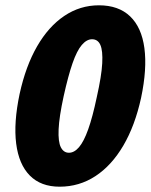

<svg xmlns="http://www.w3.org/2000/svg" viewBox="-20 -691 568 724"><path d="M205 13Q134 13 92.5 -29Q51 -71 41 -149.5Q31 -228 54 -337Q77 -442 120 -516.5Q163 -591 222.5 -631Q282 -671 353 -671Q427 -671 470.5 -629.5Q514 -588 524.5 -509.5Q535 -431 512 -322Q489 -217 445 -142Q401 -67 340 -27Q279 13 205 13ZM240 -115Q260 -115 278 -136Q296 -157 312.5 -203Q329 -249 345 -325Q363 -405 365.5 -452.5Q368 -500 358.5 -521.5Q349 -543 327 -543Q307 -543 288.5 -521.5Q270 -500 253.5 -452.5Q237 -405 220 -328Q203 -250 201 -203Q199 -156 209.5 -135.5Q220 -115 240 -115Z"/></svg>

Font: Ysabeau Office Black
Style: Italic
Weight: 900
Italic angle: -12°
Designer: Christian Thalmann (Catharsis Fonts)
Version: Version 2.001;gftools[0.9.30]; featfreeze: tnum,lnum,ss02